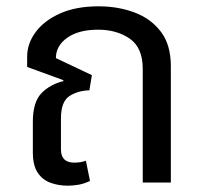

<svg xmlns="http://www.w3.org/2000/svg" viewBox="-20 -578 642 608"><path d="M194 10Q166 10 140.5 1Q115 -8 99.5 -31Q84 -54 84 -95V-192Q84 -254 110.5 -282Q137 -310 180 -321L181 -324L66 -366V-399Q66 -440 93 -476.5Q120 -513 170.5 -535.5Q221 -558 292 -558Q354 -558 406 -538.5Q458 -519 489.5 -477.5Q521 -436 521 -369V0H432V-360Q432 -427 391 -455.5Q350 -484 291 -484Q229 -484 193 -458.5Q157 -433 157 -394L271 -340L263 -292Q226 -291 199.5 -273.5Q173 -256 173 -203V-105Q173 -63 215 -63Q236 -63 252 -69L265 -5Q246 4 228.5 7Q211 10 194 10Z"/></svg>

Font: TSCustom
Style: Regular
Weight: 400
Designer: Monotype Design Team
Foundry: Monotype Imaging Inc.
Version: Version 2.004; ttfautohint (v1.8.3) -l 8 -r 50 -G 200 -x 14 